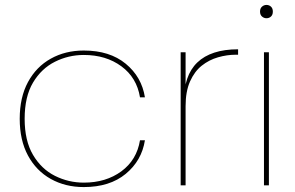

<svg xmlns="http://www.w3.org/2000/svg" viewBox="-20 -752 1196 779"><path d="M60 -270Q60 -357 93.5 -419Q127 -481 186 -514Q245 -547 320 -547Q425 -547 490 -493.5Q555 -440 568 -357H548Q535 -437 472.5 -483Q410 -529 320 -529Q258 -529 203 -501.5Q148 -474 114 -417Q80 -360 80 -270Q80 -181 114 -123.5Q148 -66 203 -38.5Q258 -11 320 -11Q410 -11 472.5 -57Q535 -103 548 -183H568Q555 -100 490 -46.5Q425 7 320 7Q245 7 186 -26Q127 -59 93.5 -121Q60 -183 60 -270Z M733 -321 726 -341Q726 -393 739.5 -432.5Q753 -472 780.5 -498.5Q808 -525 849.5 -538.5Q891 -552 946 -552V-530H937Q901 -530 864.5 -519.5Q828 -509 798.5 -485.5Q769 -462 751 -421.5Q733 -381 733 -321ZM713 0V-540H733V0Z M1051 0V-540H1071V0ZM1061 -678Q1051 -678 1043 -685Q1035 -692 1035 -705Q1035 -718 1043 -725Q1051 -732 1061 -732Q1072 -732 1079.5 -725Q1087 -718 1087 -705Q1087 -692 1079.5 -685Q1072 -678 1061 -678Z"/></svg>

Font: Poppins Devanagari Thin
Style: Regular
Weight: 100
Designer: Ninad Kale (Devanagari), Jonny Pinhorn (Latin)
Foundry: Indian Type Foundry
Version: 4.005